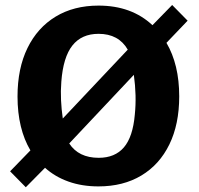

<svg xmlns="http://www.w3.org/2000/svg" viewBox="-20 -756 816 789"><path d="M86 13.5 21.5 -52 105 -138Q79 -181.5 65.5 -237.2Q52 -293 52 -359.5Q52 -475 93 -558.8Q134 -642.5 208.8 -687.8Q283.5 -733 385 -733Q520.5 -733 606.5 -652.5L687.5 -735.5L751 -671L664 -580Q716.5 -490.5 716.5 -360Q716.5 -245.5 676 -162.5Q635.5 -79.5 561 -34.8Q486.5 10 384.5 10Q317 10 261.5 -9.8Q206 -29.5 165 -66.5ZM238 -269 505 -552Q467.5 -617 385 -617Q315.5 -617 277.5 -569Q239.5 -521 232 -420Q229 -382 230.8 -344.5Q232.5 -307 238 -269ZM385.5 -107.5Q452.5 -107.5 489.2 -150.5Q526 -193.5 534 -285Q538 -324 537 -364.5Q536 -405 530 -448.5L264.5 -166.5Q303 -107.5 385.5 -107.5Z"/></svg>

Font: Public Sans
Style: Bold
Weight: 700
Designer: The Public Sans project authors (U.S. Web Design System). Libre Franklin designed by Pablo Impallari and Rodrigo Fuenzal
Version: Version 1.008; ttfautohint (v1.8.1) -l 8 -r 50 -G 200 -x 14 